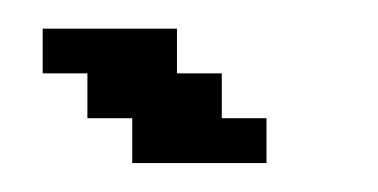

<svg xmlns="http://www.w3.org/2000/svg" viewBox="-20 -645 264 134"><path d="M72.3 -531.2V-562.5H41V-593.8H9.8V-625H103.5V-593.8H134.8V-562.5H166V-531.2Z"/></svg>

Font: Terminal Grotesque
Style: Regular
Weight: 400
Designer: Raphaël Bastide
Foundry: http://raphaelbastide.com
Version: Version 1.0